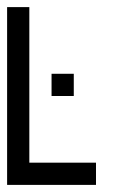

<svg xmlns="http://www.w3.org/2000/svg" viewBox="-20 -520 352 540"><path d="M0 -437.5V-500H62.5V-437.5ZM0 -375V-437.5H62.5V-375ZM0 -312.5V-375H62.5V-312.5ZM0 -250V-312.5H62.5V-250ZM0 -187.5V-250H62.5V-187.5ZM0 -125V-187.5H62.5V-125ZM0 -62.5V-125H62.5V-62.5ZM0 0V-62.5H62.5V0ZM62.5 0V-62.5H125V0ZM125 0V-62.5H187.5V0ZM187.5 0V-62.5H250V0ZM125 -250V-312.5H187.5V-250Z"/></svg>

Font: AprilSans
Style: Regular
Weight: 400
Designer: typesprite
Version: Version 1.001;PS 001.001;hotconv 1.0.88;makeotf.lib2.5.64775